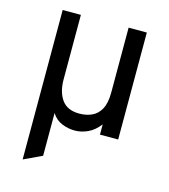

<svg xmlns="http://www.w3.org/2000/svg" viewBox="-107 -597 782 886"><g transform="rotate(15 284.0 -154.0)"><path d="M83 203V-511H170V-203Q170 -142.5 196.5 -105.8Q223 -69 280 -69Q313.5 -69 340.2 -81.2Q367 -93.5 382.5 -122.2Q398 -151 398 -201V-511H485V0H398V-49Q372.5 -16 341.8 -2Q311 12 280 12Q249.5 12 219.2 0Q189 -12 170 -42V162Z"/></g></svg>

Font: Undotted
Style: Regular
Weight: 400
Designer: Delve Withrington, Dave Bailey, Thomas Jockin
Foundry: Delve Fonts LLC
Version: Version 4.000